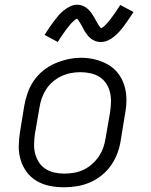

<svg xmlns="http://www.w3.org/2000/svg" viewBox="-20 -786 640 814"><path d="M251 8Q220 8 190.5 2Q161 -4 136 -18.5Q111 -33 93.5 -56.5Q76 -80 67.5 -108Q59 -136 59.5 -166.5Q60 -197 65 -228L83 -338Q88 -366 97.5 -393Q107 -420 123.5 -444Q140 -468 163.5 -487Q187 -506 214 -517.5Q241 -529 268.5 -535Q296 -541 324 -541Q355 -541 384.5 -533.5Q414 -526 439 -511.5Q464 -497 481.5 -474Q499 -451 507.5 -422.5Q516 -394 516 -363.5Q516 -333 510 -302L492 -192Q488 -164 478 -137Q468 -110 451.5 -86Q435 -62 411.5 -43Q388 -24 361 -12.5Q334 -1 306 3.5Q278 8 251 8ZM252 -50Q273 -50 293.5 -53.5Q314 -57 333.5 -66Q353 -75 370 -90Q387 -105 399 -123Q411 -141 418 -161Q425 -181 428 -202L447 -312Q450 -333 450.5 -354.5Q451 -376 446 -396Q441 -416 429.5 -433Q418 -450 401 -460.5Q384 -471 363 -475.5Q342 -480 321 -480Q300 -480 279.5 -476Q259 -472 240 -463Q221 -454 204 -439.5Q187 -425 175.5 -407Q164 -389 157 -369Q150 -349 147 -328L128 -218Q125 -197 124.5 -175.5Q124 -154 129 -134.5Q134 -115 145 -98Q156 -81 173 -70Q190 -59 210.5 -54.5Q231 -50 252 -50ZM408 -608Q403 -608 398 -608.5Q393 -609 388.5 -610.5Q384 -612 379.5 -614Q375 -616 371 -618.5Q367 -621 363.5 -624Q360 -627 357 -630Q354 -633 351 -637Q348 -641 345 -645Q342 -649 339.5 -653Q337 -657 335 -661Q333 -665 331 -668.5Q329 -672 326.5 -677Q324 -682 321 -686.5Q318 -691 316 -694.5Q314 -698 311 -702Q308 -706 306 -707Q304 -706 299.5 -703Q295 -700 290.5 -695.5Q286 -691 283 -688Q280 -685 277.5 -682Q275 -679 272.5 -675.5Q270 -672 267 -668.5Q264 -665 260.5 -660.5Q257 -656 254 -651.5Q251 -647 247.5 -642Q244 -637 240 -631.5Q236 -626 232.5 -620Q229 -614 225 -608L169 -638Q180 -656 190.5 -671Q201 -686 210.5 -698.5Q220 -711 228.5 -721Q237 -731 250 -741.5Q263 -752 277.5 -759Q292 -766 307 -766Q317 -766 326.5 -763Q336 -760 344 -754.5Q352 -749 358 -742.5Q364 -736 369.5 -728Q375 -720 379 -713Q383 -706 388.5 -696Q394 -686 398.5 -679Q403 -672 408 -666Q411 -667 415.5 -670Q420 -673 424.5 -677.5Q429 -682 431.5 -685Q434 -688 437 -691Q440 -694 442.5 -697.5Q445 -701 448 -704.5Q451 -708 454 -712.5Q457 -717 460.5 -721.5Q464 -726 467.5 -731Q471 -736 474.5 -741.5Q478 -747 482 -753Q486 -759 490 -765L546 -735Q534 -717 524 -702Q514 -687 504.5 -674.5Q495 -662 486 -652Q477 -642 464.5 -631.5Q452 -621 437.5 -614.5Q423 -608 408 -608Z"/></svg>

Font: Iosevka Curly Light Extended
Style: Italic
Weight: 300
Width: 7
Italic angle: -9°
Monospace: yes
Designer: Belleve Invis
Foundry: Belleve Invis
Version: Version 11.1.0; ttfautohint (v1.8.3)